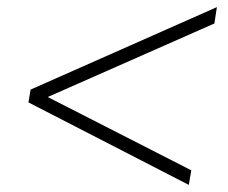

<svg xmlns="http://www.w3.org/2000/svg" viewBox="-20 -557 640 540"><path d="M511 -37 60 -269 66 -305 590 -537 583 -491 89 -273 93 -295 518 -78Z"/></svg>

Font: Nunito Sans 12pt ExtraLight 12pt ExtraLight
Style: Italic
Weight: 250
Italic angle: -9°
Version: Version 3.101;gftools[0.9.27]